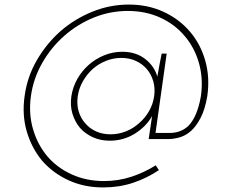

<svg xmlns="http://www.w3.org/2000/svg" viewBox="-20 -610 1030 842"><path d="M889 -188Q879 -130 860 -93.5Q841 -57 818 -36Q794 -15 767.5 -7.5Q741 0 716 0H632L639 -47Q641 -61 643 -74.5Q645 -88 647 -101Q621 -55 571.5 -24Q522 7 461 7Q420 7 386.5 -8.5Q353 -24 330 -50Q308 -77 297.5 -112Q287 -147 293 -188Q299 -228 319 -263.5Q339 -299 369 -325.5Q399 -352 437 -367.5Q475 -383 516 -383Q576 -383 616.5 -351.5Q657 -320 670 -274Q674 -299 679 -324Q684 -349 689 -375H711L662 -27H725Q748 -27 768.5 -34.5Q789 -42 806 -58Q825 -77 839 -109.5Q853 -142 861 -188Q872 -265 852.5 -333.5Q833 -402 789 -453Q746 -504 682 -533Q618 -562 541 -562Q463 -562 391.5 -533Q320 -504 262 -453Q204 -402 165 -333.5Q126 -265 115.5 -188Q105 -111 125 -43Q145 25 188 76Q231 126 295 155Q359 184 436 184Q498 184 555 165.5Q612 147 663 115Q667 121 670 126Q673 131 677 136Q623 172 562.5 192Q502 212 432 212Q349 212 280.5 180.5Q212 149 165 95Q119 40 97.5 -33Q76 -106 88 -189Q99 -272 141 -345Q183 -418 245 -473Q307 -527 384.5 -558.5Q462 -590 545 -590Q628 -590 696.5 -558.5Q765 -527 812 -472.5Q859 -418 880 -344.5Q901 -271 889 -188ZM321 -188Q316 -152 325 -121.5Q334 -91 355 -68Q374 -46 402 -33.5Q430 -21 465 -21Q500 -21 532.5 -34Q565 -47 590 -70Q616 -92 633.5 -122.5Q651 -153 656 -188Q661 -223 652 -254Q643 -285 623 -308Q604 -330 575.5 -343Q547 -356 512 -356Q477 -356 444.5 -343Q412 -330 386 -307Q361 -284 343.5 -253.5Q326 -223 321 -188Z"/></svg>

Font: Josefin Slab Light
Style: Italic
Weight: 300
Italic angle: -12°
Designer: Santiago Orozco
Foundry: Typemade
Version: Version 2.000